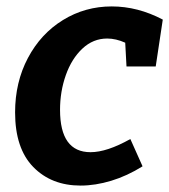

<svg xmlns="http://www.w3.org/2000/svg" viewBox="-20 -566 527 598"><path d="M167 -224Q167 -92 262 -92Q313 -92 386 -133L424 -48Q376 -18 326.5 -3Q277 12 231 12Q140 12 83.5 -46Q27 -104 27 -216Q27 -310 67 -385.5Q107 -461 176 -503.5Q245 -546 328 -546Q409 -546 487 -505L465 -359H374L370 -433Q341 -446 314 -446Q270 -446 236.5 -414.5Q203 -383 185 -332Q167 -281 167 -224Z"/></svg>

Font: Bitter Pro
Style: Bold Italic
Weight: 700
Italic angle: -9°
Designer: Sol Matas, and Bitter project Authors
Foundry: Sol Matas
Version: Version 1.010